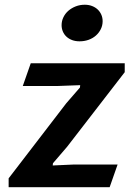

<svg xmlns="http://www.w3.org/2000/svg" viewBox="-20 -782 570 802"><path d="M16.1 -37.1 256.8 -350.6 314 -416.5 314.9 -426.3 223.6 -422.9H75.2L108.4 -517.6H501V-480.5L260.3 -168.9L201.2 -100.1L200.2 -90.8L287.1 -94.7H471.2L438 0H16.1ZM312.5 -609.4Q295.4 -609.4 281.5 -614.5Q267.6 -619.6 257.8 -628.7Q248 -637.7 242.7 -650.1Q237.3 -662.6 237.3 -676.8Q237.3 -694.3 244.9 -710Q252.4 -725.6 265.6 -737.1Q278.8 -748.5 296.4 -755.4Q314 -762.2 334 -762.2Q351.1 -762.2 364.7 -756.8Q378.4 -751.5 388.2 -742.2Q397.9 -732.9 403.3 -720.5Q408.7 -708 408.7 -693.4Q408.7 -675.8 401.1 -660.4Q393.6 -645 380.6 -633.5Q367.7 -622.1 350.1 -615.7Q332.5 -609.4 312.5 -609.4Z"/></svg>

Font: Proza Libre
Style: SemiBold Italic
Weight: 600
Designer: Jasper de Waard
Foundry: Jasper de Waard
Version: Version 1.000; ttfautohint (v1.4.1.8-43bc)